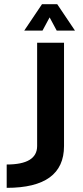

<svg xmlns="http://www.w3.org/2000/svg" viewBox="-20 -904 401 924"><path d="M288.1 -698.2V-201.2Q288.1 0 12.2 0V-112.3Q158.7 -112.3 158.7 -201.2V-698.2ZM182.1 -883.8H255.4L340.8 -756.8H252.9L218.8 -820.3L184.6 -756.8H96.7Z"/></svg>

Font: SansationBold
Style: Bold
Weight: 700
Designer: Bernd Montag
Version: Version 1.301